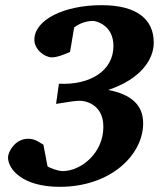

<svg xmlns="http://www.w3.org/2000/svg" viewBox="-20 -707 638 743"><path d="M575 -542C575 -630 513 -687 373 -687C229 -687 113 -631 113 -553C113 -516 152 -485 181 -485C204 -485 237 -500 251 -506L267 -601C278 -609 304 -626 340 -626C353 -626 419 -609 419 -529C419 -434 330 -377 208 -383L197 -305C254 -314 271 -317 290 -317C301 -317 380 -310 380 -216C380 -114 293 -45 223 -45C202 -45 172 -58 164 -63L148 -147C135 -153 120 -170 89 -170C37 -170 11 -118 11 -98C11 -52 67 16 211 16C409 16 534 -108 534 -230C534 -302 486 -342 399 -359C522 -400 575 -475 575 -542Z"/></svg>

Font: Veleka
Style: Bold Italic
Weight: 700
Italic angle: -12°
Designer: Stefan Peev, Context Ltd, 2016; SIL International, 1997-2014.
Foundry: Stefan Peev, Context Ltd, 2016
Version: Version 5.000